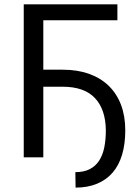

<svg xmlns="http://www.w3.org/2000/svg" viewBox="-20 -731 640 892"><path d="M525.4 -636.7H181.2V-407.2H271Q340.3 -407.2 394.3 -387.7Q448.2 -368.2 485.6 -331.8Q522.9 -295.4 542.5 -243.2Q562 -190.9 562 -125.5Q562 -61.5 547.1 -12Q532.2 37.6 502.9 71.3Q473.6 105 430.4 122.8Q387.2 140.6 331.1 140.6L330.1 68.8Q369.6 68.8 396.7 54.9Q423.8 41 440.4 15.6Q457 -9.8 464.4 -45.7Q471.7 -81.5 471.7 -125.5Q470.7 -222.7 421.1 -275.4Q371.6 -328.1 271 -328.1H181.2V0H90.3V-710.9H525.4Z"/></svg>

Font: Roboto Mono
Style: Regular
Weight: 400
Designer: Google
Version: Version 2.000985; 2015; ttfautohint (v1.3)